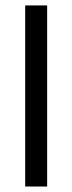

<svg xmlns="http://www.w3.org/2000/svg" viewBox="-20 -680 263 700"><path d="M151.9 -660.2V0H71.8V-660.2Z"/></svg>

Font: Pfennig
Style: Medium
Weight: 500
Version: Version 20120410 ; ttfautohint (v0.8)